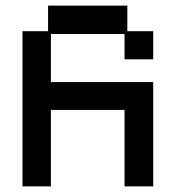

<svg xmlns="http://www.w3.org/2000/svg" viewBox="-20 -651 626 683"><path d="M60 12V-540H151V-631H433V-540H525V-440H423V-530H161V-359H525V12H423V-260H161V12Z"/></svg>

Font: Pixelify Sans
Style: Regular
Weight: 400
Designer: Stefie Justprince
Foundry: Typecalism Foundryline
Version: Version 1.000;February 13, 2025;FontCreator 15.0.0.3015 64-b